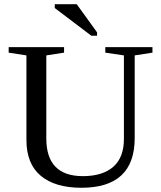

<svg xmlns="http://www.w3.org/2000/svg" viewBox="-20 -878 762 908"><path d="M372 -45Q465 -45 515.5 -89Q566 -133 566 -221V-616L478 -629V-655H701V-629L617 -616V-225Q617 10 365 10Q241 10 173 -46.5Q105 -103 105 -216V-616L21 -629V-655H283V-629L199 -616V-223Q199 -45 372 -45ZM412 -709 239 -840V-858H343L439 -725V-709Z"/></svg>

Font: Libra Serif Modern
Style: Regular
Weight: 400
Designer: Stefan Peev, Context Ltd
Foundry: Stefan Peev, Context Ltd
Version: Version 1.000